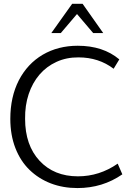

<svg xmlns="http://www.w3.org/2000/svg" viewBox="-20 -959 721 990"><path d="M244.6 -788.6 352.1 -939.5H405.8L512.2 -788.6H460.4L377 -886.7L293.5 -788.6ZM379.4 10.7Q304.7 10.7 241.9 -13.4Q179.2 -37.6 132.3 -83Q85.4 -128.4 59.3 -195.6Q33.2 -262.7 33.2 -346.2Q33.2 -459 77.1 -544.9Q121.6 -630.4 200.2 -676.8Q279.8 -723.1 380.9 -723.1Q511.7 -723.1 595.2 -652.8L565.9 -604.5Q488.8 -663.1 384.8 -663.1Q322.8 -663.6 271.5 -640.1Q220.2 -616.7 183.8 -574.5Q147.5 -532.2 127.9 -473.9Q108.4 -415.5 109.4 -346.2Q109.4 -210.4 184.1 -129.9Q258.8 -49.8 381.8 -49.8Q492.7 -49.8 586.9 -115.2L610.8 -60.1Q508.8 10.7 379.4 10.7Z"/></svg>

Font: Ride Light
Style: Regular
Weight: 300
Version: Version 3.000